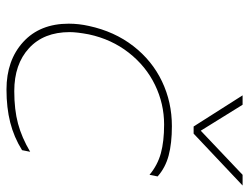

<svg xmlns="http://www.w3.org/2000/svg" viewBox="-108 -645 768 592"><g transform="rotate(90 276.0 -349.0)"><path d="M274 -713H303L383 -584L519 -713H552L392 -562H370ZM53 -177Q53 -208 60 -239Q77 -318 122 -376Q167 -434 231 -464.5Q295 -495 369 -495Q422 -495 459.5 -485Q497 -475 524 -451L519 -426Q489 -451 452.5 -461Q416 -471 364 -471Q300 -471 242 -443Q184 -415 142.5 -362Q101 -309 86 -239Q79 -202 79 -180Q79 -100 128.5 -54.5Q178 -9 261 -9Q318 -9 361 -20.5Q404 -32 448 -58L443 -33Q403 -8 357.5 3.5Q312 15 256 15Q166 15 109.5 -36.5Q53 -88 53 -177Z"/></g></svg>

Font: Prompt Thin
Style: Italic
Weight: 250
Italic angle: -12°
Designer: Katatrad Team
Foundry: CadsonDemak
Version: Version 1.001